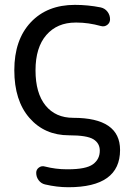

<svg xmlns="http://www.w3.org/2000/svg" viewBox="-20 -578 542 805"><path d="M293.9 -557.6Q348.6 -557.6 402.3 -546.9Q419.9 -543 430.7 -528.8Q441.4 -514.6 441.4 -497.1Q441.4 -482.4 429.7 -473.6Q418 -464.8 403.3 -468.8Q350.6 -483.4 301.8 -483.4Q298.8 -483.4 296.9 -483.4Q219.7 -483.4 174.3 -431.2Q128.9 -378.9 128.9 -283.2Q128.9 -187.5 170.9 -135.7Q212.9 -84 287.1 -84Q483.4 -84 483.4 50.8Q483.4 207 266.6 207Q218.8 207 168.9 195.3Q152.3 191.4 142.1 177.7Q131.8 164.1 131.8 146.5Q131.8 132.8 143.1 124.5Q154.3 116.2 168 120.1Q213.9 131.8 259.8 131.8Q261.7 131.8 264.6 131.8Q340.8 131.8 369.6 110.8Q398.4 89.8 398.4 53.7Q398.4 22.5 371.6 5.9Q344.7 -10.7 269.5 -10.7Q167 -10.7 103.5 -83.5Q40 -156.2 40 -283.7Q40 -411.1 108.9 -484.4Q177.7 -557.6 293.9 -557.6Z"/></svg>

Font: Gen Jyuu Gothic P Regular
Style: Regular
Weight: 400
Designer: [Source Han Sans]
Ryoko NISHIZUKA  (kana & ideographs); Paul D. Hunt (Latin, Greek & Cyrillic); Wenlong ZHANG  (bopomofo
Version: Version 1.002.20150607